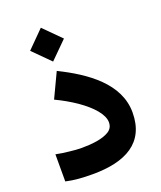

<svg xmlns="http://www.w3.org/2000/svg" viewBox="-140 -847 783 935"><g transform="rotate(-20 251.5 -379.5)"><path d="M96.7 -669.9 184.1 -582.5 272 -669.9 184.1 -757.8ZM171.4 -139.6C153.3 -139.6 132.3 -141.1 108.4 -144C84 -146.5 61 -149.9 40 -154.3V-13.7C83 -3.9 126.5 -1 178.7 -1C349.6 -1 462.9 -61 462.9 -217.8C462.9 -368.2 322.8 -465.8 185.1 -533.7L125 -406.7C163.1 -388.7 198.2 -368.7 231 -346.2C295.4 -301.3 338.4 -252.9 338.4 -211.9C338.4 -191.9 330.1 -176.8 313.5 -166.5C279.8 -145.5 224.6 -139.6 171.4 -139.6Z"/></g></svg>

Font: Vazirmatn ExtraBold
Style: Regular
Weight: 800
Designer: Saber Rastikerdar
Foundry: Saber Rastikerdar
Version: Version 33.003